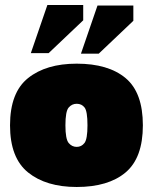

<svg xmlns="http://www.w3.org/2000/svg" viewBox="-20 -736 610 766"><path d="M286 10Q164 10 92 -48Q20 -106 20 -236Q20 -367 92 -424.5Q164 -482 286 -482Q412 -482 481 -424.5Q550 -367 550 -236Q550 -106 481 -48Q412 10 286 10ZM286 -150Q305 -150 317 -165.5Q329 -181 329 -236Q329 -292 317.5 -307Q306 -322 286 -322Q267 -322 254 -307Q241 -292 241 -236Q241 -181 254 -165.5Q267 -150 286 -150ZM303 -522 369 -714H512V-653L374 -522ZM103 -524 169 -716H312V-655L174 -524Z"/></svg>

Font: Rowdies
Style: Bold
Weight: 700
Designer: Jaikishan Patel
Version: Version 1.000; ttfautohint (v1.8.3)